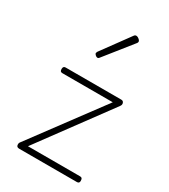

<svg xmlns="http://www.w3.org/2000/svg" viewBox="-203 -931 901 1026"><g transform="rotate(30 247.5 -418.0)"><path d="M88 0Q72 0 70 -11.5Q68 -23 73 -30L396 -465H85Q77 -465 73.5 -469Q70 -473 70 -483Q70 -491 73.5 -495.5Q77 -500 85 -500H429Q437 -500 441 -495Q445 -490 445.5 -483Q446 -476 440 -468L121 -35H443Q451 -35 454.5 -30.5Q458 -26 458 -15Q458 -8 454.5 -4Q451 0 443 0ZM205 -630Q200 -630 193 -636Q186 -642 186 -648Q186 -650 187.5 -652.5Q189 -655 190 -658L315 -829Q318 -833 321 -834.5Q324 -836 328 -836Q333 -836 339 -832.5Q345 -829 349.5 -824Q354 -819 354 -814Q354 -811 353 -809Q352 -807 350 -804L216 -636Q212 -630 205 -630Z"/></g></svg>

Font: Playwrite BR Thin
Style: Regular
Weight: 250
Version: Version 1.003